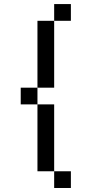

<svg xmlns="http://www.w3.org/2000/svg" viewBox="-20 -937 457 957"><path d="M83.3 -416.7V-500H166.7V-416.7ZM166.7 -83.3V-416.7H250V-83.3ZM250 -916.7H333.3V-833.3H250ZM166.7 -500V-833.3H250V-500ZM250 -83.3H333.3V0H250Z"/></svg>

Font: Galmuri11 Condensed
Style: Regular
Weight: 400
Width: 3
Designer: Lee Minseo (quiple)
Version: Version 2.399;hotconv 1.1.1;makeotfexe 2.6.0 DEVELOPMENT